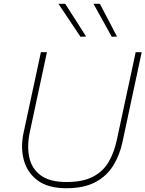

<svg xmlns="http://www.w3.org/2000/svg" viewBox="-20 -990 772 1019"><path d="M332 9Q235.5 9 180 -32.2Q124.5 -73.5 106.5 -140.5Q88.5 -207.5 105 -285Q112 -316.5 122.5 -366.2Q133 -416 145.5 -473.5Q160 -539.5 172.2 -596.8Q184.5 -654 197 -713H229Q216.5 -654 204.2 -596.5Q192 -539 177.5 -472.5L138 -288Q122.5 -214.5 135.5 -154.5Q148.5 -94.5 196.5 -59.2Q244.5 -24 333 -24Q420.5 -24 474.2 -52.5Q528 -81 557 -131.2Q586 -181.5 600 -247L648.5 -473Q663 -539.5 675.2 -596.8Q687.5 -654 700 -713H732Q719.5 -654 707.2 -596.8Q695 -539.5 680.5 -472.5Q665.5 -402 651.5 -336.8Q637.5 -271.5 630 -236Q615.5 -167.5 581.5 -112Q547.5 -56.5 487 -23.8Q426.5 9 332 9ZM407 -795Q378 -838.5 348.8 -882.2Q319.5 -926 290 -970H326Q353.5 -927.5 381.5 -883.5Q409.5 -839.5 437 -796ZM573 -795Q548.5 -839.5 524 -883.5Q499.5 -927.5 476 -970H510Q532.5 -927.5 555.2 -883.5Q578 -839.5 601 -796Z"/></svg>

Font: Commissioner Thin
Style: Italic
Weight: 100
Italic angle: -12°
Designer: Kostas Bartsokas
Foundry: Kostas Bartsokas
Version: Version 1.000; ttfautohint (v1.8.3)